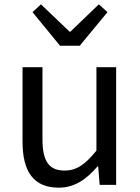

<svg xmlns="http://www.w3.org/2000/svg" viewBox="-20 -853 647 886"><path d="M251 13C325 13 379 -26 430 -85H433L440 0H516V-543H425V-158C373 -94 334 -66 278 -66C206 -66 176 -109 176 -210V-543H84V-199C84 -60 136 13 251 13ZM257 -642H348L476 -797L436 -833L305 -707H301L169 -833L130 -797Z"/></svg>

Font: ChiuKong Gothic CL
Style: Regular
Weight: 400
Designer: Ryoko NISHIZUKA 西塚涼子 (kana, bopomofo & ideographs); Paul D. Hunt (Latin, Greek & Cyrillic); Sandoll Communications 산돌커뮤니
Foundry: Adobe
Version: Version 1.300